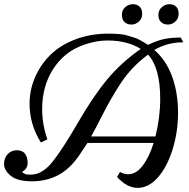

<svg xmlns="http://www.w3.org/2000/svg" viewBox="-25 -867 917 930"><path d="M542 -9.8 556.2 -34.2Q575.7 -22.9 595.7 -22.9Q634.3 -22.9 666 -64.5Q697.8 -106 719.2 -174.8H398.9L358.9 -115.2Q314.5 -49.3 257.3 -19Q200.2 11.2 129.9 11.2Q59.6 11.2 27.1 -15.6Q-5.4 -42.5 -5.4 -72.5Q-5.4 -102.5 12.5 -120.8Q30.3 -139.2 56.9 -139.2Q83.5 -139.2 96.2 -122.3Q108.9 -105.5 108.9 -77.4Q108.9 -49.3 82.5 -35.2Q84 -30.3 93.5 -25.6Q103 -21 119.9 -21Q136.7 -21 152.3 -25.1Q168 -29.3 188.5 -43.5Q209 -57.6 231.4 -85.9Q279.8 -147 352.1 -272.2Q424.3 -397.5 492.9 -480.7Q561.5 -564 656.7 -629.9Q628.4 -648.4 587.4 -659.7Q546.4 -670.9 495.4 -670.9Q444.3 -670.9 388.9 -652.6Q333.5 -634.3 295.2 -603Q256.8 -571.8 230.5 -529.3Q179.2 -447.8 179.2 -338.9Q179.2 -264.2 204.6 -191.9L172.9 -176.8Q118.2 -265.1 118.2 -364.3Q118.2 -431.2 144.5 -492.2Q170.9 -553.2 218.5 -600.6Q266.1 -647.9 339.4 -676Q412.6 -704.1 500 -704.1Q563.5 -704.1 590.8 -695.3L626 -684.6Q643.6 -679.2 667.5 -664.8Q691.4 -650.4 691.9 -649.9Q738.8 -671.9 772.5 -678.5Q806.2 -685.1 850.6 -685.1L862.8 -662.1Q785.2 -662.1 722.7 -625Q780.8 -574.2 809.1 -495.1Q837.4 -416 837.4 -321.5Q837.4 -227.1 810.5 -141.8Q783.7 -56.6 739 -6.8Q694.3 43 642.1 43Q589.8 43 542 -9.8ZM691.9 -602.5Q609.9 -541.5 557.6 -460.4Q512.2 -390.6 473.4 -314.5Q434.6 -238.3 416.5 -206.1H728Q751 -297.9 751 -388.7Q751 -539.1 691.9 -602.5ZM618.2 -846.7Q638.2 -846.7 650.9 -835.2Q663.6 -823.7 663.6 -800.3Q663.6 -776.9 647.5 -762.5Q631.3 -748 611.6 -748Q591.8 -748 578.6 -760Q565.4 -772 565.4 -795.2Q565.4 -818.4 581.8 -832.5Q598.1 -846.7 618.2 -846.7ZM795.2 -846.7Q814.9 -846.7 827.6 -835.2Q840.3 -823.7 840.3 -800.3Q840.3 -776.9 824.2 -762.5Q808.1 -748 788.3 -748Q768.6 -748 755.4 -760Q742.2 -772 742.2 -794.9Q742.2 -817.9 758.8 -832.3Q775.4 -846.7 795.2 -846.7Z"/></svg>

Font: Niconne
Style: Regular
Weight: 400
Designer: Vernon Adams
Foundry: Vernon Adams
Version: Version 1.002